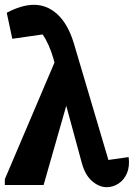

<svg xmlns="http://www.w3.org/2000/svg" viewBox="-37 -768 555 797"><path d="M413 -104 497 -116Q502 -77 490 -49Q478 -21 455 -6Q432 9 406 9Q375 9 346 -15.5Q317 -40 303 -90L238 -329L144 0H-17V-24L189 -508L185 -524Q167 -586 140 -625L14 -607L-9 -715Q21 -731 49.5 -739.5Q78 -748 104 -748Q159 -748 202 -708Q245 -668 269 -590Z"/></svg>

Font: Piazzolla
Style: Bold
Weight: 700
Designer: Juan Pablo del Peral
Foundry: Huerta Tipografica
Version: Version 1.330